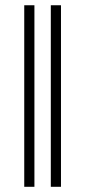

<svg xmlns="http://www.w3.org/2000/svg" viewBox="-20 -718 328 738"><path d="M214.4 0H175.3V-697.8H214.4ZM112.3 0H73.2V-697.8H112.3Z"/></svg>

Font: Libertinage
Style: l
Weight: 400
Designer: OSP
Foundry: OSP
Version: Version 1.0; 2008; OFL relea